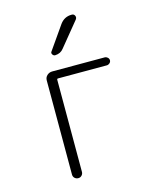

<svg xmlns="http://www.w3.org/2000/svg" viewBox="-114 -831 727 908"><g transform="rotate(-15 250.0 -377.5)"><path d="M156.2 0Q145.5 0 138.2 -6.8Q130.9 -13.7 130.9 -24.4V-485.4Q130.9 -500 141.6 -509.8Q152.3 -519.5 167 -519.5H423.8Q431.6 -519.5 438 -513.7Q444.3 -507.8 444.3 -500Q444.3 -492.2 438 -486.3Q431.6 -480.5 423.8 -480.5H184.6Q179.7 -480.5 179.7 -474.6V-24.4Q179.7 -14.6 172.9 -7.3Q166 0 156.2 0ZM324.2 -754.9H326.2Q335.9 -754.9 340.3 -745.6Q344.7 -736.3 337.9 -727.5L242.2 -610.4Q227.5 -590.8 200.2 -589.8Q192.4 -589.8 187.5 -597.7Q182.6 -605.5 188.5 -612.3L267.6 -725.6Q289.1 -754.9 324.2 -754.9Z"/></g></svg>

Font: Rounded-L Mgen+ 1mn light
Style: Regular
Weight: 200
Designer: [Source Han Sans]
Ryoko NISHIZUKA  (kana & ideographs); Paul D. Hunt (Latin, Greek & Cyrillic); Wenlong ZHANG  (bopomofo
Version: Version 1.059.20150602